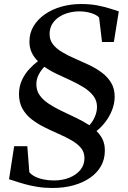

<svg xmlns="http://www.w3.org/2000/svg" viewBox="-20 -840 636 956"><path d="M502 -89Q502 -47 482.8 -13Q463.5 21 428.5 45.2Q393.5 69.5 346 82.8Q298.5 96 241.5 96Q201.5 96 167.2 90.5Q133 85 105 77.2Q77 69.5 56.8 62.5Q36.5 55.5 25 52.5L50.5 -112H116L126 17Q135 29 153 38.5Q171 48 195.8 53.2Q220.5 58.5 248.5 58.5Q290.5 58.5 324.8 45Q359 31.5 379.8 6.5Q400.5 -18.5 400.5 -52.5Q400.5 -82.5 383 -103.5Q365.5 -124.5 336.2 -141.2Q307 -158 272.2 -173.2Q237.5 -188.5 202.5 -205.8Q167.5 -223 138.5 -245.2Q109.5 -267.5 92 -298.5Q74.5 -329.5 74.5 -372.5Q75 -411.5 89.8 -442.5Q104.5 -473.5 126.5 -496.8Q148.5 -520 169 -535.5Q149 -554.5 137.8 -578.5Q126.5 -602.5 126.5 -633Q126.5 -675.5 147.2 -709.8Q168 -744 203.5 -768.8Q239 -793.5 285.5 -806.8Q332 -820 383.5 -820Q430.5 -820 468 -812.5Q505.5 -805 531.8 -796.2Q558 -787.5 571.5 -783.5L547 -631H488L473.5 -752Q467.5 -760.5 453 -767.5Q438.5 -774.5 418.2 -779Q398 -783.5 373.5 -783.5Q346 -783 320.2 -776Q294.5 -769 273.8 -755.2Q253 -741.5 240.5 -721.2Q228 -701 227 -674Q226 -642.5 243 -620.2Q260 -598 289 -580.8Q318 -563.5 352.8 -548.5Q387.5 -533.5 422.5 -517Q457.5 -500.5 486.5 -479Q515.5 -457.5 533.2 -428.2Q551 -399 551 -358Q550.5 -322.5 537.2 -290Q524 -257.5 503.5 -231.2Q483 -205 460.5 -187.5Q481 -167.5 491.8 -143.8Q502.5 -120 502 -89ZM463 -308Q463 -339 444.8 -362.8Q426.5 -386.5 396.8 -405Q367 -423.5 331.8 -439.8Q296.5 -456 262 -472.2Q227.5 -488.5 201 -507.5Q185 -492 173 -469Q161 -446 161 -420.5Q161 -389.5 177.2 -366.2Q193.5 -343 221.2 -324.5Q249 -306 283.5 -289.2Q318 -272.5 354.8 -255.2Q391.5 -238 425 -216.5Q441 -233 452 -258Q463 -283 463 -308Z"/></svg>

Font: Merriweather 96pt Medium
Style: Italic
Weight: 500
Italic angle: -7.8°
Version: Version 2.101